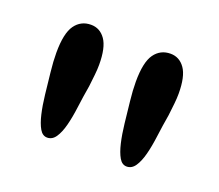

<svg xmlns="http://www.w3.org/2000/svg" viewBox="-63 -855 528 463"><g transform="rotate(20 200.5 -624.0)"><path d="M147 -629Q142 -600 138.5 -572.5Q135 -545 129.5 -524Q124 -503 115.5 -490.5Q107 -478 94 -478Q82 -478 74.5 -491Q67 -504 62 -525.5Q57 -547 54 -574Q51 -601 48 -629Q45 -656 45 -678Q45 -728 60 -749Q75 -770 101 -770Q124 -770 138 -750Q152 -730 152 -686Q152 -674 150.5 -660Q149 -646 147 -629ZM351 -629Q346 -600 342.5 -572.5Q339 -545 333.5 -524Q328 -503 319.5 -490.5Q311 -478 298 -478Q286 -478 278.5 -491Q271 -504 266 -525.5Q261 -547 258 -574Q255 -601 252 -629Q249 -656 249 -678Q249 -728 264 -749Q279 -770 305 -770Q328 -770 342 -750Q356 -730 356 -686Q356 -674 354.5 -660Q353 -646 351 -629Z"/></g></svg>

Font: Sniglet
Style: Regular
Weight: 400
Designer: Haley Fiege
Foundry: Haley Fiege, Pablo Impallari, Brenda Gallo
Version: Version 2.000; ttfautohint (v0.95) -l 8 -r 50 -G 200 -x 14 -